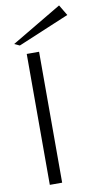

<svg xmlns="http://www.w3.org/2000/svg" viewBox="-101 -966 527 1011"><g transform="rotate(-10 163.0 -461.0)"><path d="M80 0V-700H146V0ZM52 -750 24 -763 292 -922 326 -865Z"/></g></svg>

Font: Panamera
Style: Regular
Weight: 400
Designer: Bastien Sozeau
Foundry: NBR — Bastien Sozeau
Version: Version 3.002; ttfautohint (v1.8.4.7-5d5b);gftools[0.9.33]